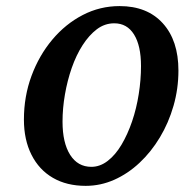

<svg xmlns="http://www.w3.org/2000/svg" viewBox="-20 -602 632 631"><path d="M261.7 8.8Q199.2 8.8 153.8 -17.6Q108.4 -43.9 83.5 -93.3Q58.6 -142.6 58.6 -209Q58.6 -285.2 83.5 -352.5Q108.4 -419.9 151.9 -471.7Q195.3 -523.4 252 -552.7Q308.6 -582 373 -582Q463.9 -582 515.1 -525.4Q566.4 -468.8 566.4 -370.1Q566.4 -310.5 550.3 -254.4Q534.2 -198.2 505.4 -150.4Q476.6 -102.5 438.5 -66.9Q400.4 -31.2 355.5 -11.2Q310.5 8.8 261.7 8.8ZM280.3 -53.7Q308.6 -53.7 334 -73.2Q359.4 -92.8 379.4 -126.5Q399.4 -160.2 414.1 -203.1Q428.7 -246.1 436 -293Q443.4 -339.8 443.4 -384.8Q443.4 -452.1 420.4 -488.8Q397.5 -525.4 355.5 -525.4Q324.2 -525.4 298.3 -505.9Q272.5 -486.3 251.5 -453.6Q230.5 -420.9 215.8 -378.9Q201.2 -336.9 193.4 -291.5Q185.5 -246.1 185.5 -202.1Q185.5 -132.8 210.4 -93.3Q235.4 -53.7 280.3 -53.7Z"/></svg>

Font: Crimson Pro ExtraLight SemiBold
Style: Italic
Weight: 600
Italic angle: -12°
Version: Version 1.002